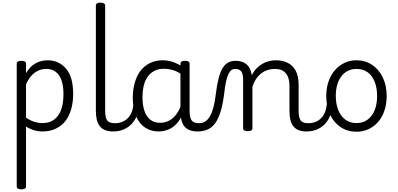

<svg xmlns="http://www.w3.org/2000/svg" viewBox="-20 -973 2998 1446"><path d="M141 453Q123 453 114.5 447.5Q106 442 106 431V-493Q106 -504 114.5 -509.5Q123 -515 141 -515Q158 -515 167 -509.5Q176 -504 176 -493V-422Q200 -462 227.5 -482.5Q255 -503 283.5 -511Q312 -519 338 -519Q423 -519 477 -456.5Q531 -394 531 -266Q531 -214 521 -170Q511 -126 492 -91.5Q473 -57 445 -33Q417 -9 380.5 4Q344 17 300 17Q267 17 235.5 7.5Q204 -2 176 -20V431Q176 442 167 447.5Q158 453 141 453ZM176 -87Q208 -65 239 -55.5Q270 -46 301 -46Q329 -46 353.5 -54.5Q378 -63 397.5 -80.5Q417 -98 430.5 -124Q444 -150 451 -185Q458 -220 458 -263Q458 -323 444 -365.5Q430 -408 401 -431Q372 -454 328 -454Q298 -454 270 -442Q242 -430 218.5 -405Q195 -380 176 -338Z M833 17Q797 17 771.5 7Q746 -3 731 -23Q716 -43 709 -72Q702 -101 702 -139V-931Q702 -942 710.5 -947.5Q719 -953 736 -953Q754 -953 763 -947.5Q772 -942 772 -931V-139Q772 -88 787 -66.5Q802 -45 846 -45Q857 -45 863 -35.5Q869 -26 868 -14Q867 -2 858.5 7.5Q850 17 833 17Z M831 17Q819 17 813 7.5Q807 -2 808 -14Q809 -26 818 -35.5Q827 -45 844 -45Q875 -45 900 -55Q925 -65 943 -83.5Q961 -102 971.5 -128Q982 -154 985 -186Q986 -199 997 -203.5Q1008 -208 1018.5 -203.5Q1029 -199 1028 -186Q1025 -137 1009.5 -99.5Q994 -62 968 -36Q942 -10 907.5 3.5Q873 17 831 17Z M1175 17Q1118 17 1074 -11.5Q1030 -40 1005 -96.5Q980 -153 980 -236Q980 -287 990 -330.5Q1000 -374 1018.5 -409Q1037 -444 1065 -468.5Q1093 -493 1128.5 -506Q1164 -519 1207 -519Q1247 -519 1287 -504.5Q1327 -490 1361 -465V-403Q1322 -433 1286 -444Q1250 -455 1212 -455Q1183 -455 1158.5 -446Q1134 -437 1114.5 -420Q1095 -403 1081 -377Q1067 -351 1060 -317Q1053 -283 1053 -240Q1053 -182 1067.5 -138.5Q1082 -95 1112 -71.5Q1142 -48 1186 -48Q1221 -48 1253 -64Q1285 -80 1311.5 -117Q1338 -154 1355 -215L1373 -163Q1351 -88 1317 -49Q1283 -10 1246 3.5Q1209 17 1175 17ZM1467 17Q1434 17 1409 7.5Q1384 -2 1368.5 -21.5Q1353 -41 1346 -69.5Q1339 -98 1339 -136V-491Q1339 -503 1347.5 -509Q1356 -515 1374 -515Q1391 -515 1399.5 -509.5Q1408 -504 1408 -492V-136Q1408 -88 1423 -66.5Q1438 -45 1480 -45Q1488 -45 1492.5 -35.5Q1497 -26 1496 -14Q1495 -2 1488 7.5Q1481 17 1467 17Z M1466 17Q1457 17 1452.5 7.5Q1448 -2 1449.5 -14Q1451 -26 1458 -35.5Q1465 -45 1478 -45Q1505 -45 1526 -58.5Q1547 -72 1562 -99Q1577 -126 1587.5 -165Q1598 -204 1604 -255Q1613 -328 1625 -377.5Q1637 -427 1655 -457.5Q1673 -488 1697 -501.5Q1721 -515 1752 -515Q1761 -515 1765.5 -505.5Q1770 -496 1769.5 -484Q1769 -472 1764 -463Q1759 -454 1750 -454Q1735 -454 1722.5 -445Q1710 -436 1700 -414.5Q1690 -393 1682 -356.5Q1674 -320 1668 -266Q1658 -186 1641 -131Q1624 -76 1599.5 -43.5Q1575 -11 1542 3Q1509 17 1466 17Z M2288 17Q2253 17 2228.5 7Q2204 -3 2188.5 -23Q2173 -43 2166.5 -72Q2160 -101 2160 -139V-326Q2160 -366 2148.5 -394.5Q2137 -423 2113 -438.5Q2089 -454 2048 -454Q2024 -454 1999.5 -447Q1975 -440 1953 -424.5Q1931 -409 1912 -383Q1893 -357 1881 -319V-7Q1881 4 1872 9.5Q1863 15 1845 15Q1828 15 1819.5 9.5Q1811 4 1811 -7V-371Q1811 -418 1796.5 -436Q1782 -454 1750 -454Q1737 -454 1731 -463Q1725 -472 1725 -484Q1725 -496 1732 -505.5Q1739 -515 1752 -515Q1779 -515 1800 -508.5Q1821 -502 1836.5 -489Q1852 -476 1861.5 -457Q1871 -438 1875 -414L1877 -407Q1891 -436 1911.5 -457Q1932 -478 1955.5 -492Q1979 -506 2005 -512.5Q2031 -519 2058 -519Q2108 -519 2146.5 -500Q2185 -481 2207 -440.5Q2229 -400 2229 -334V-139Q2229 -88 2244 -66.5Q2259 -45 2301 -45Q2313 -45 2318.5 -35.5Q2324 -26 2323 -14Q2322 -2 2313.5 7.5Q2305 17 2288 17Z M2287 17Q2275 17 2269 7.5Q2263 -2 2264 -14Q2265 -26 2274 -35.5Q2283 -45 2300 -45Q2331 -45 2356 -55Q2381 -65 2399 -83.5Q2417 -102 2427.5 -128Q2438 -154 2441 -186Q2442 -199 2453 -203.5Q2464 -208 2474.5 -203.5Q2485 -199 2484 -186Q2481 -137 2465.5 -99.5Q2450 -62 2424 -36Q2398 -10 2363.5 3.5Q2329 17 2287 17Z M2665 19Q2597 19 2545.5 -15.5Q2494 -50 2465.5 -110.5Q2437 -171 2437 -250Q2437 -309 2454 -358.5Q2471 -408 2501.5 -443.5Q2532 -479 2573.5 -499Q2615 -519 2665 -519Q2731 -519 2782.5 -484.5Q2834 -450 2863 -389.5Q2892 -329 2892 -250Q2892 -203 2881.5 -161.5Q2871 -120 2851 -87Q2831 -54 2803 -30.5Q2775 -7 2740 6Q2705 19 2665 19ZM2665 -46Q2701 -46 2729.5 -60.5Q2758 -75 2778.5 -102Q2799 -129 2809.5 -166.5Q2820 -204 2820 -250Q2820 -312 2801.5 -358Q2783 -404 2748.5 -429Q2714 -454 2665 -454Q2629 -454 2600 -439.5Q2571 -425 2550.5 -398Q2530 -371 2519.5 -334Q2509 -297 2509 -250Q2509 -189 2528 -143Q2547 -97 2581.5 -71.5Q2616 -46 2665 -46Z"/></svg>

Font: Playwrite US Modern Light
Style: Regular
Weight: 300
Designer: Veronika Burian, José Scaglione
Foundry: TypeTogether
Version: Version 1.003